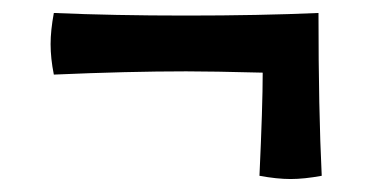

<svg xmlns="http://www.w3.org/2000/svg" viewBox="-20 -333 573 296"><path d="M380 -62Q385 -170 385 -221Q307 -223 267 -223Q178 -223 63 -218Q58 -243 58 -265Q58 -286 63 -313Q155 -309 267 -309Q380 -309 471 -313Q471 -163 476 -62Q449 -57 428 -57Q407 -57 380 -62Z"/></svg>

Font: Mirza
Style: Bold
Weight: 700
Designer: Arabic design by Kourosh Beigpour, Latin design by Eduardo Tunni, engineering by Lasse Fister
Version: Version 1.0010g